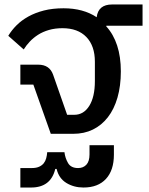

<svg xmlns="http://www.w3.org/2000/svg" viewBox="-20 -598 666 858"><path d="M129 -220H71V-309H151Q201 -309 217 -265L280 -85H312Q354 -85 379 -125Q404 -165 404 -236V-322Q404 -393 366 -432.5Q328 -472 259 -472Q226 -472 198.5 -464Q171 -456 150 -442.5Q129 -429 113 -412Q97 -395 86 -377L17 -438Q32 -463 54 -485Q76 -507 106.5 -524Q137 -541 176 -551Q215 -561 264 -561Q352 -561 412 -521Q419 -578 481 -578H617V-483H455V-480Q487 -445 503.5 -394.5Q520 -344 520 -279Q520 -214 505 -162Q490 -110 462 -74Q434 -38 395 -19Q356 0 307 0H207ZM71 153H122Q142 153 155 147Q168 141 175.5 131.5Q183 122 186.5 109Q190 96 191 82H268Q271 108 284 130.5Q297 153 329 153Q352 153 366 138Q380 123 380 92V51H489V93Q489 163 453.5 201.5Q418 240 353 240Q310 240 276.5 219.5Q243 199 233 157H227Q207 240 119 240H71Z"/></svg>

Font: IBM-Poppins
Style: Poppins-Medium
Weight: 500
Designer: Mike Abbink, Paul van der Laan, Pieter van Rosmalen, Ben Mitchell, Mark Frömberg
Foundry: Bold Monday
Version: Version 1.1